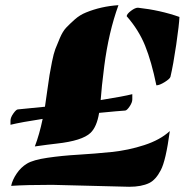

<svg xmlns="http://www.w3.org/2000/svg" viewBox="-20 -694 707 732"><path d="M112.8 -135.7Q130.4 -181.6 142.6 -240.7Q62.5 -228.5 20 -218.3V-233.9Q20 -246.1 31 -261.5Q42 -276.9 48.3 -276.9Q73.2 -278.8 151.4 -287.1Q154.8 -309.6 160.4 -349.9Q166 -390.1 168.9 -408.2Q171.9 -426.3 178.2 -458.3Q184.6 -490.2 190.9 -506.8Q197.3 -523.4 208.3 -549.1Q219.2 -574.7 232.4 -588.6Q245.6 -602.5 265.1 -619.9Q284.7 -637.2 308.1 -646.5Q365.2 -669.9 431.6 -674.3Q394 -570.8 377.4 -441.4Q367.2 -361.8 363.8 -312.5Q452.1 -326.7 484.4 -335V-314.9Q484.4 -303.2 473.9 -287.8Q463.4 -272.5 457 -272.5Q433.1 -271 357.9 -263.7Q349.1 -210.4 325.2 -187.5Q293.5 -157.2 195.8 -146.5Q164.6 -143.1 112.8 -135.7ZM472.7 18.1 178.7 10.7Q79.6 10.7 22.5 14.6Q27.3 -8.3 43.5 -32.2Q59.6 -56.2 83 -70.3Q106.4 -84.5 161.1 -92.5Q215.8 -100.6 278.3 -104.2Q340.8 -107.9 405.3 -114.5Q469.7 -121.1 530.3 -140.9Q590.8 -160.6 627.4 -194.3Q612.3 -81.1 592.8 -44.9Q574.2 -8.8 548.8 3.9Q519 18.1 472.7 18.1ZM576.2 -368.7Q557.6 -459.5 533.2 -519.8Q508.8 -580.1 462.9 -632.3Q463.9 -641.1 479.5 -652.8Q495.1 -664.6 505.9 -664.6Q590.8 -655.3 664.1 -629.4Q663.1 -601.1 651.9 -523.9Q640.6 -446.8 629.9 -401.4Q627.9 -393.6 607.9 -381.1Q587.9 -368.7 576.2 -368.7Z"/></svg>

Font: Emblema One
Style: Regular
Weight: 400
Designer: Riccardo De Franceschi
Foundry: Riccardo De Franceschi
Version: Version 1.003